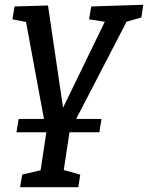

<svg xmlns="http://www.w3.org/2000/svg" viewBox="-20 -554 620 804"><path d="M49 0 58 -56H164L89 -462L32 -473L41 -527L181 -531L244 -103L419 -463L353 -473L362 -527L580 -534L572 -481L510 -463L299 -56H405L396 0H271L247 158L316 177L308 230H64L73 177L150 159L174 0Z"/></svg>

Font: Bitter Medium
Style: Italic
Weight: 500
Italic angle: -9°
Designer: Sol Matas, and Bitter project Authors
Foundry: Sol Matas
Version: Version 2.001